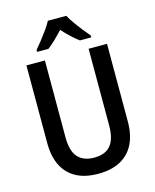

<svg xmlns="http://www.w3.org/2000/svg" viewBox="-136 -1026 912 1127"><g transform="rotate(-15 320.5 -463.0)"><path d="M565.4 -713.9V-240.7Q565.4 -162.1 537.8 -106.2Q510.3 -50.3 455.6 -20.3Q400.9 9.8 318.8 9.8Q200.7 9.8 138.2 -55.4Q75.7 -120.6 75.7 -240.7V-713.9H188V-247.1Q188 -163.6 221.9 -125.7Q255.9 -87.9 321.3 -87.9Q366.7 -87.9 395.8 -105.2Q424.8 -122.6 439.2 -158Q453.6 -193.4 453.6 -247.6V-713.9ZM377 -934.6Q389.2 -912.1 408 -885.5Q426.8 -858.9 447.5 -832.8Q468.3 -806.6 485.8 -786.1V-774.4H417Q394 -791.5 369.4 -814.5Q344.7 -837.4 320.8 -864.3Q296.4 -837.9 271.7 -814.2Q247.1 -790.5 225.6 -774.4H156.7V-786.1Q174.3 -806.6 195.1 -833Q215.8 -859.4 234.9 -886.2Q253.9 -913.1 265.1 -934.6Z"/></g></svg>

Font: Open Sans SemiCondensed SemiBold
Style: Regular
Weight: 600
Width: 4
Designer: Monotype Design Team
Foundry: Monotype Imaging Inc.
Version: Version 3.000